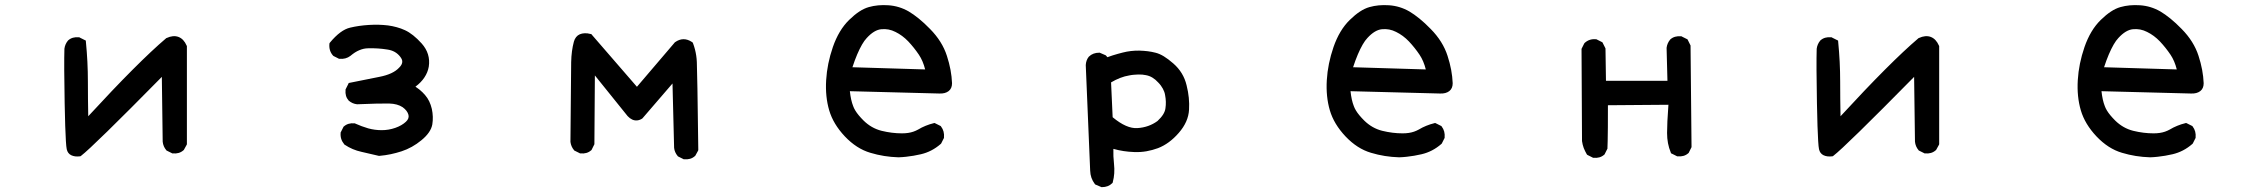

<svg xmlns="http://www.w3.org/2000/svg" viewBox="-20 -605 9040 767"><path d="M299.3 19.5Q278.8 22 264.6 15.1Q250.5 8.3 246.6 -8.8Q244.6 -18.1 243.2 -41.7Q241.7 -65.4 240.5 -102.1Q239.3 -138.7 238.3 -192.4Q235.4 -348.6 237.3 -409.7V-410.2Q239.7 -428.7 251.5 -442.9L252 -443.4L252.4 -443.8Q269 -458.5 294.9 -456.1H296.9L298.3 -455.1L317.9 -445.3L322.8 -442.9L323.2 -437.5Q327.1 -397.9 329.1 -358.2Q331.1 -318.4 331.1 -278.3Q331.1 -210.4 332.5 -140.6Q532.2 -357.4 643.1 -451.7L644 -452.6L645.5 -453.1Q671.9 -465.3 692.9 -457.5Q713.9 -449.7 725.6 -422.9L726.6 -420.9V-418.9V-31.2V-28.8L725.6 -26.4L714.8 -6.8L713.9 -5.4L712.4 -4.4Q695.8 10.3 669.9 7.8H668L666.5 6.8L647 -2.9L645 -3.9L644 -5.4Q638.2 -12.2 634.5 -20.8Q630.9 -29.3 629.9 -39.1V-39.6V-40L626.5 -297.9Q351.6 -19 303.7 17.6L301.8 19Z M1493.2 17.6Q1458 9.8 1423.8 1.5Q1387.7 -6.3 1356.9 -26.9L1355.5 -27.8L1355 -28.8Q1338.4 -48.8 1340.8 -74.2V-76.2L1341.8 -77.6L1351.6 -97.2L1352.5 -99.1L1354 -100.1Q1370.6 -114.7 1396.5 -112.3H1397.9L1399.4 -111.3Q1424.3 -100.1 1450.7 -92.3Q1477.1 -85 1504.9 -85Q1532.7 -85 1559.1 -94.2Q1585.4 -103.5 1601.6 -118.7Q1615.2 -131.3 1611.8 -146Q1607.4 -163.1 1588.4 -176.8Q1567.9 -190.4 1535.6 -191.4Q1500.5 -192.4 1407.7 -188.5H1406.7H1406.2Q1397 -189.5 1388.7 -193.1Q1380.4 -196.8 1373.5 -202.6L1373 -203.1L1372.6 -203.6Q1357.9 -220.2 1360.4 -246.1V-248L1361.3 -249.5L1371.1 -269L1373 -273.4L1377.9 -274.4L1495.1 -297.9Q1550.8 -308.6 1574.7 -335Q1580.6 -340.8 1583.5 -346.2Q1586.4 -351.6 1586.9 -356.9Q1587.4 -362.3 1585.4 -367.2Q1583.5 -372.1 1579.1 -377.9Q1569.8 -390.1 1556.9 -397.5Q1543.9 -404.8 1526.9 -407.2Q1490.7 -413.1 1451.2 -412.1Q1442.4 -412.1 1433.3 -410.2Q1424.3 -408.2 1415.5 -404.5Q1406.7 -400.9 1397.9 -395.3Q1389.2 -389.6 1380.4 -382.3L1379.9 -381.8Q1361.3 -367.7 1335.9 -370.1H1334L1332.5 -371.1L1313 -380.9L1311.5 -381.8L1310.1 -383.3Q1293.5 -401.9 1295.9 -429.7L1296.4 -432.6L1298.3 -435.1Q1319.3 -460.4 1339.4 -475.3Q1359.4 -490.2 1378.9 -494.6Q1413.6 -502.9 1454.1 -505.4Q1494.6 -507.8 1530.3 -503.4Q1547.9 -501 1564.9 -496.3Q1582 -491.7 1597.7 -484.4Q1629.9 -469.7 1664.6 -431.2Q1700.7 -390.6 1692.9 -338.9Q1689 -315.9 1675.5 -295.7Q1662.1 -275.4 1639.6 -258.8Q1647.9 -253.4 1654.8 -247.8Q1661.6 -242.2 1667.5 -236.6Q1673.3 -231 1678.2 -225.1Q1688 -213.9 1694.6 -200.2Q1701.2 -186.5 1705.1 -169.9Q1711.9 -138.2 1707 -107.9Q1701.2 -75.7 1663.6 -44.9Q1627 -14.6 1584 -0.5Q1563 6.3 1541 11Q1519 15.6 1496.1 17.6H1494.6Z M2709.5 30.3 2689.9 20.5 2688 19.5 2687 18.1Q2681.2 11.2 2677.5 2.9Q2673.8 -5.4 2672.9 -14.6V-15.1V-15.6L2666.5 -271.5Q2579.6 -170.9 2547.4 -133.3L2546.4 -132.3L2545.4 -131.3Q2535.6 -125 2525.4 -124Q2515.1 -123 2505.6 -127.4Q2496.1 -131.8 2487.8 -140.6V-141.1H2487.3L2356.4 -303.7L2354.5 -31.2V-28.8L2353.5 -26.9L2343.8 -7.3L2342.8 -5.4L2341.3 -4.4Q2324.7 10.3 2298.8 7.8H2296.9L2295.4 6.8L2275.9 -2.9L2273.9 -3.9L2272.9 -5.4Q2261.2 -19.5 2258.8 -38.1V-38.6V-39.1Q2260.7 -311.5 2261.7 -356.4Q2262.2 -379.9 2264.9 -400.1Q2267.6 -420.4 2272.5 -438.5Q2275.4 -449.2 2281.5 -456.8Q2287.6 -464.4 2296.1 -468Q2304.7 -471.7 2315.7 -472.2Q2326.7 -472.7 2339.4 -469.2L2342.3 -468.8L2344.2 -466.3L2524.4 -258.3L2675.3 -435.1L2675.8 -436L2676.8 -436.5Q2710 -460 2744.6 -437L2747.1 -435.1L2748.5 -432.1Q2752.9 -420.4 2756.1 -408.2Q2759.3 -396 2761.2 -383.3Q2763.2 -370.6 2763.7 -356.9Q2764.6 -336.9 2766.1 -250.2Q2767.6 -163.6 2769.5 -7.8V-5.4L2768.6 -2.9L2757.8 16.6L2756.8 18.1L2755.4 19Q2738.8 33.7 2712.9 31.2H2710.9Z M3568.8 23.4Q3540 22.5 3512.2 18.1Q3484.4 13.7 3457 5.4Q3401.9 -10.7 3355 -60.1Q3308.6 -109.4 3292.5 -164.1Q3276.4 -218.8 3280.3 -284.7Q3284.2 -350.6 3307.1 -417Q3330.6 -484.9 3372.1 -525.4Q3393.1 -545.9 3412.4 -558.6Q3431.6 -571.3 3450.7 -576.7Q3486.3 -586.9 3528.8 -584Q3572.3 -581.1 3610.4 -559.1Q3619.6 -553.7 3629.6 -546.6Q3639.6 -539.6 3650.4 -530.8Q3661.1 -522 3672.4 -511.7Q3683.6 -501.5 3695.3 -489.3Q3744.1 -439.9 3762.7 -381.8Q3781.2 -325.2 3783.2 -272.5Q3783.2 -251.5 3769.5 -241Q3755.9 -230.5 3732.9 -231.4L3375 -240.7Q3378.9 -204.6 3388.2 -181.2Q3391.1 -172.9 3396.7 -163.6Q3402.3 -154.3 3410.6 -144.3Q3418.9 -134.3 3429.7 -123.5Q3460.9 -92.8 3501.5 -82.5Q3543 -72.3 3583 -72.3Q3596.2 -72.3 3607.7 -74Q3619.1 -75.7 3628.9 -79.1Q3638.7 -82.5 3647.5 -87.4Q3662.1 -96.2 3677.7 -102.5Q3693.4 -108.9 3709.5 -112.8L3712.9 -113.8L3716.3 -112.3L3735.8 -102.5L3737.8 -101.6L3739.3 -99.6Q3753.4 -81.1 3751 -55.7V-53.7L3750 -52.2L3740.2 -32.7L3739.3 -31.2L3737.8 -29.8Q3702.6 1 3658.7 11.2Q3644 14.6 3629.4 17.1Q3614.7 19.5 3599.9 21.2Q3585 22.9 3569.8 23.4H3569.3ZM3675.8 -327.6Q3667 -362.3 3650.9 -386.2Q3631.8 -414.6 3608.4 -439.5Q3585 -463.9 3557.1 -477.5Q3543.5 -484.4 3529.5 -487.1Q3515.6 -489.7 3501 -488.3Q3472.2 -485.8 3442.4 -453.1Q3433.1 -443.4 3423.6 -427Q3414.1 -410.6 3404.3 -387.7Q3394.5 -364.7 3385.3 -336.4Z M4377.9 141.6 4357.4 132.8 4355 131.8 4353.5 129.9Q4335.9 106.9 4335 76.7Q4334 49.3 4317.4 -344.2V-344.7V-345.2Q4317.9 -354.5 4320.8 -362.8Q4323.7 -371.1 4329.1 -377.9L4329.6 -378.4L4330.1 -378.9Q4337.9 -386.7 4348.4 -390.6Q4358.9 -394.5 4371.1 -394.5H4373L4375 -393.6L4395.5 -384.8L4397.5 -383.8L4398.9 -382.3L4403.8 -376.5Q4414.6 -380.4 4425 -383.8Q4435.5 -387.2 4445.6 -389.9Q4455.6 -392.6 4464.8 -395Q4497.1 -403.3 4531.2 -402.8Q4548.3 -402.3 4564.5 -400.4Q4580.6 -398.4 4595.7 -394.5Q4611.8 -390.6 4629.4 -379.9Q4647 -369.1 4667 -351.6Q4708 -315.9 4720.2 -264.2Q4726.6 -238.8 4729 -214.6Q4731.4 -190.4 4730 -167Q4727.5 -118.2 4689 -74.2Q4651.4 -30.8 4606 -13.2Q4583.5 -4.9 4559.8 -0.7Q4536.1 3.4 4510.7 2.4Q4467.8 1 4427.7 -10.3Q4426.8 19 4430.2 49.3Q4434.6 88.9 4425.3 122.6L4424.8 125L4422.9 127Q4407.2 142.6 4381.8 142.6H4379.9ZM4604 -121.6Q4618.7 -135.3 4626.5 -147.9Q4634.3 -160.6 4635.7 -172.4Q4639.6 -198.2 4634.3 -225.1Q4633.3 -231.9 4631.1 -238Q4628.9 -244.1 4625.5 -250.5Q4622.1 -256.8 4617.4 -263.2Q4612.8 -269.5 4606.9 -275.4Q4585 -299.8 4558.1 -304.7Q4551.3 -306.2 4543.7 -306.9Q4536.1 -307.6 4527.8 -307.4Q4519.5 -307.1 4510.3 -306.4Q4501 -305.7 4491.2 -303.7Q4473.1 -300.8 4454.8 -293.7Q4436.5 -286.6 4418.5 -275.9L4424.8 -136.7Q4480.5 -90.3 4523.9 -93.3Q4569.3 -96.2 4604 -121.6Z M5568.8 23.4Q5540 22.5 5512.2 18.1Q5484.4 13.7 5457 5.4Q5401.9 -10.7 5355 -60.1Q5308.6 -109.4 5292.5 -164.1Q5276.4 -218.8 5280.3 -284.7Q5284.2 -350.6 5307.1 -417Q5330.6 -484.9 5372.1 -525.4Q5393.1 -545.9 5412.4 -558.6Q5431.6 -571.3 5450.7 -576.7Q5486.3 -586.9 5528.8 -584Q5572.3 -581.1 5610.4 -559.1Q5619.6 -553.7 5629.6 -546.6Q5639.6 -539.6 5650.4 -530.8Q5661.1 -522 5672.4 -511.7Q5683.6 -501.5 5695.3 -489.3Q5744.1 -439.9 5762.7 -381.8Q5781.2 -325.2 5783.2 -272.5Q5783.2 -251.5 5769.5 -241Q5755.9 -230.5 5732.9 -231.4L5375 -240.7Q5378.9 -204.6 5388.2 -181.2Q5391.1 -172.9 5396.7 -163.6Q5402.3 -154.3 5410.6 -144.3Q5418.9 -134.3 5429.7 -123.5Q5460.9 -92.8 5501.5 -82.5Q5543 -72.3 5583 -72.3Q5596.2 -72.3 5607.7 -74Q5619.1 -75.7 5628.9 -79.1Q5638.7 -82.5 5647.5 -87.4Q5662.1 -96.2 5677.7 -102.5Q5693.4 -108.9 5709.5 -112.8L5712.9 -113.8L5716.3 -112.3L5735.8 -102.5L5737.8 -101.6L5739.3 -99.6Q5753.4 -81.1 5751 -55.7V-53.7L5750 -52.2L5740.2 -32.7L5739.3 -31.2L5737.8 -29.8Q5702.6 1 5658.7 11.2Q5644 14.6 5629.4 17.1Q5614.7 19.5 5599.9 21.2Q5585 22.9 5569.8 23.4H5569.3ZM5675.8 -327.6Q5667 -362.3 5650.9 -386.2Q5631.8 -414.6 5608.4 -439.5Q5585 -463.9 5557.1 -477.5Q5543.5 -484.4 5529.5 -487.1Q5515.6 -489.7 5501 -488.3Q5472.2 -485.8 5442.4 -453.1Q5433.1 -443.4 5423.6 -427Q5414.1 -410.6 5404.3 -387.7Q5394.5 -364.7 5385.3 -336.4Z M6342.3 24.4 6322.8 14.6 6320.3 13.2 6318.8 11.2Q6315.4 5.4 6312.3 -1Q6309.1 -7.3 6306.6 -13.9Q6304.2 -20.5 6302.5 -27.3Q6300.8 -34.2 6299.8 -41.5V-42.5V-43L6297.9 -407.2V-409.7L6298.8 -411.6L6308.6 -431.2L6309.6 -432.6L6311 -434.1Q6329.6 -450.7 6355.5 -448.2H6357.4L6358.9 -447.3L6378.4 -437.5L6381.3 -436L6382.8 -433.1L6392.6 -413.6L6393.6 -411.6V-409.2L6395.5 -282.2H6641.1L6637.7 -412.6V-413.6V-414.1Q6640.1 -432.6 6651.9 -446.8L6652.3 -447.3L6652.8 -447.8Q6669.4 -462.4 6695.3 -460H6697.3L6698.7 -459L6718.3 -449.2L6721.2 -447.8L6722.7 -444.8L6732.4 -425.3L6733.4 -423.3V-420.9L6737.3 -19.5V-17.1L6736.3 -15.1L6726.6 4.4L6725.6 6.3L6724.1 7.3Q6707.5 22 6681.6 19.5H6679.7L6678.2 18.6L6658.7 8.8L6655.3 7.3L6654.3 3.9Q6639.6 -31.2 6639.6 -73.7Q6639.6 -92.8 6640.9 -121.1Q6642.1 -149.4 6645 -186.5L6403.3 -184.6Q6403.3 -131.8 6403.1 -97.2Q6402.8 -62.5 6402.3 -41.3Q6401.9 -20 6401.4 -12.7V-10.7L6400.4 -9.3L6390.6 10.3L6389.6 12.2L6388.2 13.2Q6371.6 27.8 6345.7 25.4H6343.8Z M7299.3 19.5Q7278.8 22 7264.6 15.1Q7250.5 8.3 7246.6 -8.8Q7244.6 -18.1 7243.2 -41.7Q7241.7 -65.4 7240.5 -102.1Q7239.3 -138.7 7238.3 -192.4Q7235.4 -348.6 7237.3 -409.7V-410.2Q7239.7 -428.7 7251.5 -442.9L7252 -443.4L7252.4 -443.8Q7269 -458.5 7294.9 -456.1H7296.9L7298.3 -455.1L7317.9 -445.3L7322.8 -442.9L7323.2 -437.5Q7327.1 -397.9 7329.1 -358.2Q7331.1 -318.4 7331.1 -278.3Q7331.1 -210.4 7332.5 -140.6Q7532.2 -357.4 7643.1 -451.7L7644 -452.6L7645.5 -453.1Q7671.9 -465.3 7692.9 -457.5Q7713.9 -449.7 7725.6 -422.9L7726.6 -420.9V-418.9V-31.2V-28.8L7725.6 -26.4L7714.8 -6.8L7713.9 -5.4L7712.4 -4.4Q7695.8 10.3 7669.9 7.8H7668L7666.5 6.8L7647 -2.9L7645 -3.9L7644 -5.4Q7638.2 -12.2 7634.5 -20.8Q7630.9 -29.3 7629.9 -39.1V-39.6V-40L7626.5 -297.9Q7351.6 -19 7303.7 17.6L7301.8 19Z M8568.8 23.4Q8540 22.5 8512.2 18.1Q8484.4 13.7 8457 5.4Q8401.9 -10.7 8355 -60.1Q8308.6 -109.4 8292.5 -164.1Q8276.4 -218.8 8280.3 -284.7Q8284.2 -350.6 8307.1 -417Q8330.6 -484.9 8372.1 -525.4Q8393.1 -545.9 8412.4 -558.6Q8431.6 -571.3 8450.7 -576.7Q8486.3 -586.9 8528.8 -584Q8572.3 -581.1 8610.4 -559.1Q8619.6 -553.7 8629.6 -546.6Q8639.6 -539.6 8650.4 -530.8Q8661.1 -522 8672.4 -511.7Q8683.6 -501.5 8695.3 -489.3Q8744.1 -439.9 8762.7 -381.8Q8781.2 -325.2 8783.2 -272.5Q8783.2 -251.5 8769.5 -241Q8755.9 -230.5 8732.9 -231.4L8375 -240.7Q8378.9 -204.6 8388.2 -181.2Q8391.1 -172.9 8396.7 -163.6Q8402.3 -154.3 8410.6 -144.3Q8418.9 -134.3 8429.7 -123.5Q8460.9 -92.8 8501.5 -82.5Q8543 -72.3 8583 -72.3Q8596.2 -72.3 8607.7 -74Q8619.1 -75.7 8628.9 -79.1Q8638.7 -82.5 8647.5 -87.4Q8662.1 -96.2 8677.7 -102.5Q8693.4 -108.9 8709.5 -112.8L8712.9 -113.8L8716.3 -112.3L8735.8 -102.5L8737.8 -101.6L8739.3 -99.6Q8753.4 -81.1 8751 -55.7V-53.7L8750 -52.2L8740.2 -32.7L8739.3 -31.2L8737.8 -29.8Q8702.6 1 8658.7 11.2Q8644 14.6 8629.4 17.1Q8614.7 19.5 8599.9 21.2Q8585 22.9 8569.8 23.4H8569.3ZM8675.8 -327.6Q8667 -362.3 8650.9 -386.2Q8631.8 -414.6 8608.4 -439.5Q8585 -463.9 8557.1 -477.5Q8543.5 -484.4 8529.5 -487.1Q8515.6 -489.7 8501 -488.3Q8472.2 -485.8 8442.4 -453.1Q8433.1 -443.4 8423.6 -427Q8414.1 -410.6 8404.3 -387.7Q8394.5 -364.7 8385.3 -336.4Z"/></svg>

Font: NaikaiFont
Style: Bold
Weight: 700
Version: Version 1.89